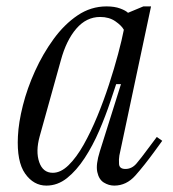

<svg xmlns="http://www.w3.org/2000/svg" viewBox="-20 -570 540 600"><path d="M125 10Q85 10 58.5 -27.5Q32 -65 36 -144Q38 -187 51.5 -240.5Q65 -294 89.5 -348Q114 -402 147.5 -448Q181 -494 222.5 -522Q264 -550 313 -550Q338 -550 355.5 -543.5Q373 -537 380 -530L428 -550H452L353 -84Q351 -73 352 -57.5Q353 -42 372 -42Q392 -42 406.5 -59Q421 -76 443 -106L470 -142L487 -130L463 -97Q431 -53 403 -21.5Q375 10 337 10Q320 10 304.5 0.5Q289 -9 284 -32.5Q279 -56 292 -97L358 -307H343L325 -253Q310 -208 290 -161.5Q270 -115 244.5 -76Q219 -37 189.5 -13.5Q160 10 125 10ZM145 -30Q170 -30 194.5 -54Q219 -78 241.5 -118Q264 -158 284 -206.5Q304 -255 320.5 -305.5Q337 -356 349 -401Q361 -446 367 -477Q360 -490 340.5 -503.5Q321 -517 293 -517Q250 -517 218.5 -480.5Q187 -444 170 -381L104 -144Q91 -97 102.5 -63.5Q114 -30 145 -30Z"/></svg>

Font: Xanh Mono
Style: Italic
Weight: 400
Italic angle: -12°
Monospace: yes
Designer: Lam Bao, Duy Dao
Foundry: Yellow Type Foundry
Version: Version 3.101; ttfautohint (v1.8.3)